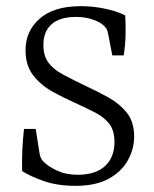

<svg xmlns="http://www.w3.org/2000/svg" viewBox="-20 -596 501 624"><path d="M416 -152Q416 -112 395.5 -75Q375 -38 333 -15Q291 8 225 8Q167 8 122.5 -7.5Q78 -23 52 -40Q51 -74 52.5 -107.5Q54 -141 58 -177H96L109 -95Q110 -90 112.5 -83.5Q115 -77 122 -70Q138 -54 166.5 -41Q195 -28 232 -28Q291 -28 321.5 -56.5Q352 -85 352 -134Q352 -171 336 -192.5Q320 -214 290.5 -229.5Q261 -245 221 -263Q187 -278 150 -298.5Q113 -319 88 -351Q63 -383 63 -433Q63 -495 109 -535.5Q155 -576 243 -576Q281 -576 320 -568Q359 -560 387 -546Q389 -510 388 -478.5Q387 -447 382 -416H345L331 -488Q330 -494 327 -500.5Q324 -507 316 -514Q304 -525 280 -533Q256 -541 227 -541Q175 -541 148 -517.5Q121 -494 121 -450Q121 -415 137 -393Q153 -371 184.5 -354Q216 -337 260 -316Q299 -298 334.5 -278Q370 -258 393 -228.5Q416 -199 416 -152Z"/></svg>

Font: Rasa Light
Style: Regular
Weight: 300
Designer: Anna Giedrys (Yrsa+Rasa design), David Brezina (Yrsa art-direction, Rasa art-direction, design)
Foundry: Rosetta Type Foundry
Version: Version 2.004